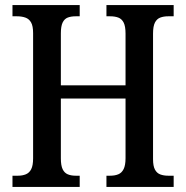

<svg xmlns="http://www.w3.org/2000/svg" viewBox="-20 -734 730 754"><path d="M29 0V-44H51Q68 -44 81.5 -49.5Q95 -55 102.5 -69.5Q110 -84 110 -112V-604Q110 -632 102 -646Q94 -660 79.5 -665Q65 -670 47 -670H29V-714H293V-670H277Q259 -670 246 -665Q233 -660 226 -645.5Q219 -631 219 -603V-399H473V-602Q473 -631 465.5 -645.5Q458 -660 444.5 -665Q431 -670 413 -670H398V-714H662V-670H640Q623 -670 609.5 -665Q596 -660 588.5 -645.5Q581 -631 581 -602V-109Q581 -82 588.5 -68Q596 -54 609.5 -49Q623 -44 640 -44H662V0H398V-44H413Q431 -44 444.5 -49.5Q458 -55 465.5 -70Q473 -85 473 -113V-347H219V-112Q219 -84 226 -69.5Q233 -55 246 -49.5Q259 -44 277 -44H293V0Z"/></svg>

Font: Noto Serif Khmer Condensed Medium
Style: Regular
Weight: 500
Width: 3
Designer: Danh Hong and the Monotype Design Team
Foundry: Monotype Imaging Inc.
Version: Version 2.004